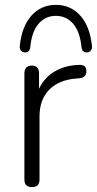

<svg xmlns="http://www.w3.org/2000/svg" viewBox="-20 -761 397 787"><path d="M111 6Q80 6 80 -25V-460Q80 -492 111 -492Q140 -492 140 -460V-397Q162 -444 205.5 -469Q249 -494 306 -495Q318 -496 326 -490Q334 -484 334 -471Q335 -443 305 -440L291 -439Q220 -433 181 -392.5Q142 -352 142 -284V-25Q142 6 111 6ZM82 -546Q73 -546 66.5 -553Q60 -560 61 -572Q69 -652 108.5 -696.5Q148 -741 209 -741Q270 -741 309.5 -696.5Q349 -652 357 -572Q358 -560 351.5 -553Q345 -546 336 -546Q317 -546 314 -567Q308 -631 280 -663.5Q252 -696 209 -696Q166 -696 138 -663.5Q110 -631 104 -567Q101 -546 82 -546Z"/></svg>

Font: Nunito Light
Style: Regular
Weight: 300
Designer: Vernon Adams
Foundry: Vernon Adams
Version: Version 3.601; ttfautohint (v1.8.2.53-6de2)